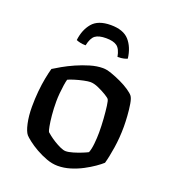

<svg xmlns="http://www.w3.org/2000/svg" viewBox="-129 -797 797 894"><g transform="rotate(20 269.0 -350.5)"><path d="M258 0Q231 0 202.5 -10.5Q174 -21 148.5 -35.5Q123 -50 104.5 -64.5Q86 -79 80 -86Q68 -100 60 -136.5Q52 -173 52 -218Q52 -258 55.5 -294.5Q59 -331 65 -362Q71 -393 77 -414Q91 -423 116.5 -437.5Q142 -452 173.5 -466Q205 -480 238.5 -490Q272 -500 302 -500Q320 -500 344.5 -491.5Q369 -483 394.5 -471Q420 -459 439 -446Q458 -433 465 -424Q473 -414 477.5 -387Q482 -360 484 -329.5Q486 -299 486 -277Q486 -222 478 -171Q470 -120 461 -89Q449 -78 427.5 -63Q406 -48 378.5 -33.5Q351 -19 320 -9.5Q289 0 258 0ZM270 -77Q284 -77 306 -83.5Q328 -90 347.5 -98Q367 -106 374 -110Q381 -127 384 -156.5Q387 -186 387 -212Q387 -245 384.5 -280Q382 -315 378.5 -341Q375 -367 371 -372Q368 -377 350 -388Q332 -399 309.5 -409Q287 -419 269 -419Q258 -419 236.5 -414.5Q215 -410 194 -403.5Q173 -397 163 -392Q160 -382 157 -362.5Q154 -343 152 -321Q150 -299 150 -280Q150 -244 153 -212.5Q156 -181 160 -160Q164 -139 167 -134Q170 -131 182 -121.5Q194 -112 210 -102Q226 -92 242.5 -84.5Q259 -77 270 -77ZM268 -701Q330 -701 359 -668.5Q388 -636 395 -581Q390 -578 377.5 -575Q365 -572 347 -572Q340 -610 322 -623Q304 -636 268 -636Q232 -636 214.5 -623Q197 -610 189 -572Q173 -572 160.5 -575Q148 -578 142 -581Q148 -633 176.5 -667Q205 -701 268 -701Z"/></g></svg>

Font: Texturina Medium
Style: Regular
Weight: 500
Designer: Guillermo Torres Carreño
Foundry: Omnibus-Type
Version: Version 1.003